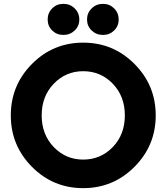

<svg xmlns="http://www.w3.org/2000/svg" viewBox="-20 -963 863 995"><path d="M309 -943Q343 -943 367 -919.5Q391 -896 391 -862Q391 -828 367 -805Q343 -782 309 -782H308Q274 -782 250.5 -805Q227 -828 227 -862Q227 -896 250.5 -919.5Q274 -943 308 -943ZM514 -943Q548 -943 571.5 -919.5Q595 -896 595 -862Q595 -828 571.5 -805Q548 -782 514 -782H513Q479 -782 455 -805Q431 -828 431 -862Q431 -896 455 -919.5Q479 -943 513 -943ZM145.5 -631.5Q255 -742 411 -742Q567 -742 677 -631.5Q787 -521 787 -365Q787 -209 677 -98.5Q567 12 411 12Q255 12 145.5 -98.5Q36 -209 36 -365Q36 -521 145.5 -631.5ZM411 -594Q321 -594 258.5 -529Q196 -464 196 -365Q196 -266 258.5 -201Q321 -136 411 -136Q502 -136 564.5 -201Q627 -266 627 -365Q627 -464 564.5 -529Q502 -594 411 -594Z"/></svg>

Font: Freely
Style: Bold
Weight: 700
Designer: Kris Sowersby
Foundry: Klim Type Foundry
Version: Version 1.006;hotconv 1.0.113;makeotfexe 2.5.65598;200799169